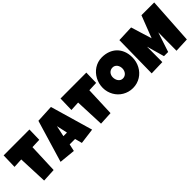

<svg xmlns="http://www.w3.org/2000/svg" viewBox="175 -1745 2794 2794"><g transform="rotate(-45 1572.0 -348.5)"><path d="M542 -688.5 537.1 -481.4 391.6 -475.6 374 -22.5 168 -11.7 149.4 -464.8 3.9 -457 9.8 -687.5Z M1185.5 -42 943.4 -10.7 914.1 -121.1H802.7L778.3 -10.7L529.3 -35.2L723.6 -685.5L995.1 -699.2ZM896.5 -270.5 859.4 -440.4 823.2 -270.5Z M1712.9 -688.5 1708 -481.4 1562.5 -475.6 1544.9 -22.5 1338.9 -11.7 1320.3 -464.8 1174.8 -457 1180.7 -687.5Z M2344.2 -374Q2344.2 -329.6 2334 -288.3Q2323.7 -247.1 2304.4 -210.9Q2285.2 -174.8 2257.6 -144.8Q2230 -114.7 2195.6 -93.3Q2161.1 -71.8 2120.6 -59.8Q2080.1 -47.9 2034.7 -47.9Q1990.7 -47.9 1950.9 -59.1Q1911.1 -70.3 1876.5 -90.6Q1841.8 -110.8 1813.7 -139.4Q1785.6 -168 1765.9 -202.9Q1746.1 -237.8 1735.1 -277.8Q1724.1 -317.9 1724.1 -361.3Q1724.1 -403.8 1734.4 -444.6Q1744.6 -485.4 1763.9 -521.5Q1783.2 -557.6 1810.5 -587.9Q1837.9 -618.2 1871.8 -640.1Q1905.8 -662.1 1945.3 -674.3Q1984.9 -686.5 2028.8 -686.5Q2099.6 -686.5 2158 -664.6Q2216.3 -642.6 2257.6 -601.8Q2298.8 -561 2321.5 -503.2Q2344.2 -445.3 2344.2 -374ZM2127.4 -361.3Q2127.4 -382.3 2121.3 -402.1Q2115.2 -421.9 2103.5 -437.3Q2091.8 -452.6 2074.5 -462.2Q2057.1 -471.7 2034.7 -471.7Q2011.7 -471.7 1993.7 -463.4Q1975.6 -455.1 1962.6 -440.7Q1949.7 -426.3 1942.9 -407Q1936 -387.7 1936 -366.2Q1936 -345.7 1941.9 -325.2Q1947.8 -304.7 1959.5 -288.1Q1971.2 -271.5 1988.5 -261.2Q2005.9 -251 2028.8 -251Q2051.8 -251 2070.1 -260Q2088.4 -269 2101.1 -284.4Q2113.8 -299.8 2120.6 -319.8Q2127.4 -339.8 2127.4 -361.3Z M3133.3 -711.9 3088.4 4.9 2865.7 14.6 2867.7 -363.3 2767.1 -58.6H2681.2L2604 -331.1L2603 -14.6L2377.4 -7.8L2387.2 -682.6L2638.2 -692.4L2737.8 -369.1L2870.6 -711.9Z"/></g></svg>

Font: Luckiest Guy RUS-BEL-UKR
Style: Regular
Weight: 400
Designer: Astigmatic (AOETI)
Foundry: Astigmatic (AOETI)
Version: Version 1.00 March 11, 2019, initial release